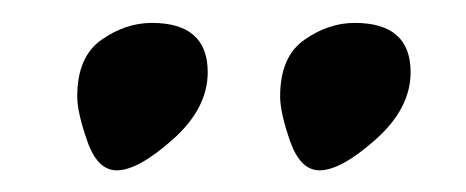

<svg xmlns="http://www.w3.org/2000/svg" viewBox="-20 -723 415 171"><path d="M48.8 -571.3ZM229.5 -637.2Q229.5 -672.4 251 -687.5Q272.5 -702.6 295.9 -702.6Q345.7 -702.6 345.7 -658.7Q345.7 -626.5 314.7 -598.9Q283.7 -571.3 264.6 -571.3Q247.6 -571.3 238.5 -596.9Q229.5 -622.6 229.5 -637.2ZM48.8 -637.2Q48.8 -672.4 70.3 -687.5Q91.8 -702.6 115.2 -702.6Q165 -702.6 165 -658.7Q165 -626.5 134 -598.9Q103 -571.3 84 -571.3Q66.9 -571.3 57.9 -596.9Q48.8 -622.6 48.8 -637.2Z"/></svg>

Font: UnifrakturMaguntia19
Style: Book
Weight: 400
Designer: j. 'mach' wust, Gerrit Ansmann, Georg Duffner, based on a font by Peter Wiegel, original typeface by Carl Albert Fahrenw
Version: Version 2017-03-19